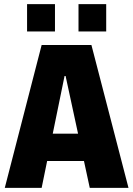

<svg xmlns="http://www.w3.org/2000/svg" viewBox="-20 -902 640 922"><path d="M3 0 180 -686H419L597 0H411L295 -537H290L180 0ZM137 -129V-260H456V-129ZM110 -751V-882H244V-751ZM357 -751V-882H490V-751Z"/></svg>

Font: Chivo Mono ExtraBold
Style: Regular
Weight: 800
Monospace: yes
Designer: Hector Gatti
Foundry: Omnibus-Type
Version: Version 1.008